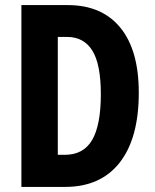

<svg xmlns="http://www.w3.org/2000/svg" viewBox="-20 -734 607 754"><path d="M525 -370Q525 -191 450 -95.5Q375 0 236 0H64V-714H246Q380 -714 452.5 -625.5Q525 -537 525 -370ZM376 -364Q376 -482 342.5 -535.5Q309 -589 243 -589H207V-126H234Q308 -126 342 -184.5Q376 -243 376 -364Z"/></svg>

Font: Noto Sans Bengali ExtraCondensed
Style: Bold
Weight: 700
Width: 2
Designer: Joana Ranito - Universal Thirst; Jelle Bosma - Monotype Design Team
Foundry: Universal Thirst ehf.
Version: Version 3.000; ttfautohint (v1.8.4.7-5d5b)